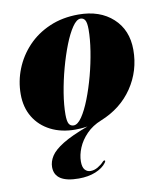

<svg xmlns="http://www.w3.org/2000/svg" viewBox="-78 -527 681 805"><g transform="rotate(-10 262.5 -124.0)"><path d="M310 -463Q401 -463 456.2 -412.5Q511.5 -362 511.5 -277.5Q511.5 -188.5 462.8 -116.2Q414 -44 326.5 -9Q289 6 263.8 32Q238.5 58 226 88.2Q213.5 118.5 213.5 146Q213.5 170.5 223 181.2Q232.5 192 247 192Q263 192 278.2 183Q293.5 174 304 162.5Q309 157 313.5 159Q316 161.5 311 168.5Q296 189 265 201.8Q234 214.5 193 214.5Q90.5 214.5 90.5 148Q90.5 124.5 105 101.8Q119.5 79 157.5 55.5Q195.5 32 266 6Q249 8.5 237 9.2Q225 10 214 10Q155 10 109.8 -13Q64.5 -36 39.2 -77.8Q14 -119.5 14 -175.5Q14 -231 34.5 -282.5Q55 -334 93.5 -374.8Q132 -415.5 186.8 -439.2Q241.5 -463 310 -463ZM210.5 -8.5Q227.5 -8.5 245.8 -35.2Q264 -62 281 -105.5Q298 -149 311.8 -200.5Q325.5 -252 333.5 -303Q341.5 -354 341.5 -394Q341.5 -422.5 335 -433.5Q328.5 -444.5 315.5 -444.5Q299 -444.5 280.8 -417.8Q262.5 -391 245.5 -347.5Q228.5 -304 214.5 -252.5Q200.5 -201 192.2 -150Q184 -99 184 -59Q184 -30.5 190.5 -19.5Q197 -8.5 210.5 -8.5Z"/></g></svg>

Font: Fraunces 144pt S000 Black
Style: Italic
Weight: 900
Italic angle: -16°
Version: Version 1.000; ttfautohint (v1.8.3)